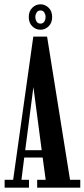

<svg xmlns="http://www.w3.org/2000/svg" viewBox="-20 -871 392 891"><path d="M1.5 0V-36.5H41L134.5 -701H198.5L305 -36.5H352.5V0H152.5V-36.5H192L178 -140H92.5L79.5 -36.5H114.5V0ZM97 -174H173.5L135 -467ZM168 -733Q146 -733 129.8 -749Q113.5 -765 113.5 -792Q113.5 -819 129.8 -835Q146 -851 168 -851Q189.5 -851 205.8 -835Q222 -819 222 -792Q222 -765 205.8 -749Q189.5 -733 168 -733ZM168 -761.5Q180 -761.5 185.8 -771Q191.5 -780.5 191.5 -793Q191.5 -803 185.8 -812.8Q180 -822.5 168 -822.5Q155.5 -822.5 149.8 -812.8Q144 -803 144 -793Q144 -780.5 149.8 -771Q155.5 -761.5 168 -761.5Z"/></svg>

Font: Imbue 10pt SemiBold
Style: Regular
Weight: 600
Designer: Tyler Finck
Foundry: Etcetera Type Company
Version: Version 1.102; ttfautohint (v1.8.3)